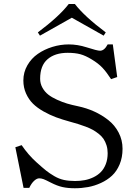

<svg xmlns="http://www.w3.org/2000/svg" viewBox="-20 -954 685 983"><path d="M173.8 -788.1Q283.2 -870.1 332 -933.6H363.3Q412.1 -870.1 521.5 -788.1L510.7 -771.5L347.7 -863.3L184.6 -771.5ZM58.6 -200.2 90.8 -210.9Q125 -160.6 167 -123Q197.8 -95.2 215.8 -80.8Q233.9 -66.4 258.1 -52.2Q282.2 -38.1 307.4 -32.7Q332.5 -27.3 364.3 -27.3Q390.1 -27.3 413.6 -31.7Q437 -36.1 458.7 -46.6Q480.5 -57.1 496.3 -73.2Q512.2 -89.4 521.7 -114Q531.2 -138.7 531.2 -169.9Q531.2 -191.4 525.4 -210Q519.5 -228.5 510.3 -242.4Q501 -256.3 485.6 -268.6Q470.2 -280.8 455.3 -289.1Q440.4 -297.4 418.5 -305.7Q396.5 -314 379.6 -319.1Q362.8 -324.2 337.9 -331.1Q298.8 -341.8 267.1 -353.5Q235.4 -365.2 202.9 -383.5Q170.4 -401.9 148.7 -423.3Q127 -444.8 113.3 -475.3Q99.6 -505.9 99.6 -542Q99.6 -584 120.1 -619.6Q140.6 -655.3 173.8 -678.2Q207 -701.2 248.3 -713.9Q289.6 -726.6 332 -726.6Q377 -726.6 422.9 -711.9Q477.5 -694.3 492.2 -694.3Q514.2 -694.3 531.2 -726.6H557.6L580.1 -559.6L548.8 -548.8Q524.9 -585.4 504.2 -607.4Q483.4 -629.4 450.2 -649.4Q418.5 -668.9 391.6 -676.3Q364.7 -683.6 326.2 -683.6Q261.7 -683.6 223.6 -650.9Q185.5 -618.2 185.5 -550.8Q185.5 -525.9 197.3 -504.9Q209 -483.9 227.1 -469.7Q245.1 -455.6 272 -443.4Q298.8 -431.2 323.5 -423.8Q348.1 -416.5 378.9 -410.2Q422.9 -400.9 461.9 -383.3Q501 -365.7 534.4 -339.4Q567.9 -313 587.6 -274.9Q607.4 -236.8 607.4 -192.4Q607.4 -147.9 592.5 -112.5Q577.6 -77.1 553.5 -54.7Q529.3 -32.2 496.8 -17.3Q464.4 -2.4 431.2 3.7Q397.9 9.8 363.3 9.8Q327.6 9.8 300 3.7Q272.5 -2.4 239.3 -19.5Q214.8 -32.2 203.4 -36.6Q191.9 -41 180.7 -41Q168.5 -41 154.5 -28.1Q140.6 -15.1 129.9 7.8H100.6Z"/></svg>

Font: Theano Old Style
Style: Regular
Weight: 400
Designer: Alexey Kryukov
Version: Version 2.00